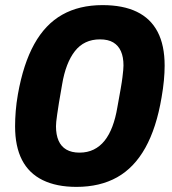

<svg xmlns="http://www.w3.org/2000/svg" viewBox="-20 -719 674 751"><path d="M279 12Q201 12 147 -14.5Q93 -41 66 -93.5Q39 -146 39 -225Q39 -253 41.5 -284.5Q44 -316 50 -350Q71 -469 114 -546.5Q157 -624 223.5 -661.5Q290 -699 381 -699Q461 -699 515 -673Q569 -647 596.5 -594.5Q624 -542 624 -462Q624 -435 621 -403.5Q618 -372 612 -338Q592 -219 548.5 -141Q505 -63 438 -25.5Q371 12 279 12ZM291 -122Q322 -122 346.5 -134Q371 -146 389 -168.5Q407 -191 419.5 -224Q432 -257 439 -299Q447 -343 452 -371.5Q457 -400 459 -417Q461 -434 462 -444.5Q463 -455 463 -463Q463 -496 453 -518.5Q443 -541 423 -553Q403 -565 371 -565Q340 -565 315.5 -553.5Q291 -542 273 -519Q255 -496 242.5 -463.5Q230 -431 223 -389Q215 -345 210.5 -316.5Q206 -288 203.5 -270.5Q201 -253 200 -243Q199 -233 199 -225Q199 -192 209 -169Q219 -146 239.5 -134Q260 -122 291 -122Z"/></svg>

Font: Archivo Condensed ExtraBold
Style: Italic
Weight: 800
Width: 3
Italic angle: -10°
Designer: Hector Gatti
Foundry: Omnibus-Type
Version: Version 2.001